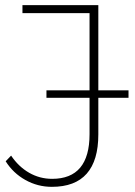

<svg xmlns="http://www.w3.org/2000/svg" viewBox="-20 -720 524 744"><path d="M181 4Q126 4 78.5 -22.5Q31 -49 2 -95L23 -117Q52 -74 93 -50.5Q134 -27 182 -27Q327 -27 327 -200V-341H160V-370H327V-669H67V-700H361V-370H478V-341H361V-199Q361 -98 316 -47Q271 4 181 4Z"/></svg>

Font: Montserrat Thin ExtraLight
Style: Regular
Weight: 250
Version: Version 9.000